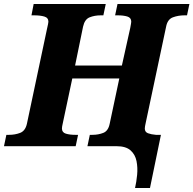

<svg xmlns="http://www.w3.org/2000/svg" viewBox="-44 -734 971 964"><path d="M634 210Q641 180 644.5 144Q648 108 641.5 75Q635 42 611.5 21Q588 0 541 0H395L407 -57H420Q450 -57 475 -67Q500 -77 507 -114L555 -340H319L271 -114Q269 -106 268 -99.5Q267 -93 267 -89Q267 -69 286.5 -63Q306 -57 335 -57H348L336 0H-24L-12 -57H1Q32 -57 57.5 -67Q83 -77 91 -112L192 -589Q199 -619 199 -625Q199 -645 178.5 -651Q158 -657 127 -657H114L125 -714H487L475 -657H462Q431 -657 406 -647Q381 -637 373 -600L333 -405H568L610 -594Q615 -620 615 -625Q615 -645 595.5 -651Q576 -657 547 -657H534L546 -714H907L895 -657H882Q851 -657 824 -647Q797 -637 790 -600L688 -119Q683 -97 683 -89Q683 -71 699 -65Q715 -59 739 -57H764L709 210Z"/></svg>

Font: Noto Serif ExtraBold
Style: Italic
Weight: 800
Italic angle: -12°
Designer: Monotype Design Team
Foundry: Monotype Imaging Inc.
Version: Version 2.013